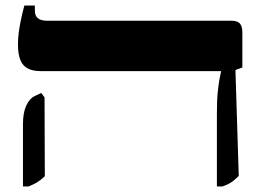

<svg xmlns="http://www.w3.org/2000/svg" viewBox="-20 -667 956 694"><path d="M764 7V-255Q764 -305 767 -333.5Q770 -362 773 -379Q776 -396 779 -408V-410H127Q84 -410 64.5 -432Q45 -454 45 -506Q45 -529 47.5 -548Q50 -567 54.5 -590Q59 -613 68 -647H106V-628Q106 -610 117 -601Q128 -592 152 -592H818Q838 -592 847 -582Q856 -572 856 -550V-423L831 -414L843 -31Q828 -16 816 -8Q804 0 784 7ZM63 7V-217Q63 -259 74.5 -284.5Q86 -310 104 -319L129 -331L141 -315L142 -30Q127 -16 115 -8.5Q103 -1 83 7Z"/></svg>

Font: Noto Serif Hebrew ExtraBold
Style: Regular
Weight: 800
Version: Version 2.003